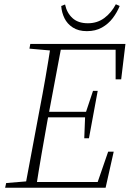

<svg xmlns="http://www.w3.org/2000/svg" viewBox="-20 -880 608 900"><path d="M4 0 9 -22 118 -31H131L126 0ZM97 0 165 -363Q180 -440 193.5 -518Q207 -596 219 -674H270L202 -312Q188 -234 174.5 -156Q161 -78 149 0ZM118 -652 122 -674H250L245 -642H231ZM122 0 127 -27H459L430 -4L487 -169H513L475 0ZM183 -330 188 -356H398L393 -330ZM241 -647 246 -674H568L548 -508H522V-670L541 -647ZM375 -232 379 -335 382 -352 416 -454H438L397 -232ZM387 -734Q348 -734 321.5 -751Q295 -768 282 -795Q269 -822 267 -852L285 -859Q293 -820 319.5 -795.5Q346 -771 392 -771Q436 -771 469 -795.5Q502 -820 523 -860L541 -852Q529 -822 508.5 -795Q488 -768 458 -751Q428 -734 387 -734Z"/></svg>

Font: Source Serif 4 36pt Light
Style: Italic
Weight: 300
Italic angle: -12°
Designer: Frank Grießhammer
Foundry: Adobe Systems Incorporated
Version: Version 4.004;hotconv 1.0.116;makeotfexe 2.5.65601